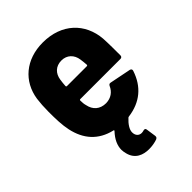

<svg xmlns="http://www.w3.org/2000/svg" viewBox="-206 -618 897 897"><g transform="rotate(-45 242.0 -170.0)"><path d="M252 -112C211 -112 186 -136 179 -172C176 -182 175 -193 175 -206C175 -209 177 -211 180 -211H445C452 -211 457 -215 457 -223C457 -254 457 -300 455 -335C446 -445 367 -522 243 -522C130 -522 53 -455 38 -355C35 -333 33 -303 33 -274C33 -227 34 -186 42 -149C59 -70 105 -17 185 2C189 2 190 5 187 8C161 36 148 64 148 93C148 102 150 110 152 119C164 168 204 182 242 182C263 182 283 178 297 173C303 170 306 167 306 161C306 160 306 159 306 158L299 110C298 103 295 101 290 101C289 101 286 101 284 102C280 103 276 104 271 104C255 104 241 93 241 70C241 52 255 30 278 9C280 8 282 7 284 7C366 -4 422 -50 448 -129C451 -137 447 -142 440 -144L335 -165C327 -167 323 -163 320 -157C308 -130 285 -113 252 -112ZM245 -401C281 -401 306 -377 311 -341C313 -329 314 -316 315 -303C315 -300 313 -298 310 -298H179C176 -298 174 -300 174 -303C175 -317 176 -329 178 -341C183 -377 207 -401 245 -401Z"/></g></svg>

Font: Barlow Semi Condensed
Style: Bold
Weight: 700
Width: 4
Designer: Jeremy Tribby
Foundry: Tribby Type
Version: Version 1.422;hotconv 1.0.109;makeotfexe 2.5.65596